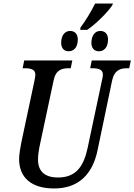

<svg xmlns="http://www.w3.org/2000/svg" viewBox="-20 -1056 760 1086"><path d="M435 -900 434 -887H473C525 -922 589 -987 615 -1026L619 -1036H518C494 -988 465 -940 435 -900ZM369 -766C393 -766 420 -783 420 -833C420 -865 402 -881 376 -881C346 -881 326 -854 326 -814C326 -782 343 -766 369 -766ZM540 -766C564 -766 591 -783 591 -833C591 -865 573 -881 547 -881C517 -881 497 -854 497 -814C497 -782 514 -766 540 -766ZM286 10C425 10 504 -71 532 -207L614 -600C627 -661 662 -670 700 -670H711L720 -714H499L490 -670H500C536 -670 562 -664 562 -633C562 -626 560 -614 557 -603L476 -221C455 -123 416 -52 308 -52C235 -52 195 -86 195 -153C195 -180 200 -212 208 -248L283 -600C295 -661 330 -670 368 -670H380L389 -714H117L108 -670H119C154 -670 180 -664 180 -633C180 -626 178 -616 175 -600L101 -252C96 -228 88 -181 88 -157C88 -51 158 10 286 10Z"/></svg>

Font: Noto Serif Condensed Medium
Style: Italic
Weight: 500
Width: 3
Italic angle: -12°
Designer: Monotype Design Team
Foundry: Monotype Imaging Inc.
Version: Version 2.013